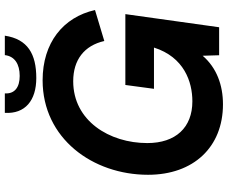

<svg xmlns="http://www.w3.org/2000/svg" viewBox="-92 -812 920 775"><g transform="rotate(-90 367.5 -425.0)"><path d="M333.5 15.5C411 15.5 481 -10 529.5 -66.5L531.5 0H644.5L697.5 -378.5H411.5L396 -263H562.5C524 -141.5 424.5 -108 345.5 -108C239.5 -108 177 -175.5 177 -290C177 -443 267 -589 426.5 -589C513 -589 570.5 -544.5 589 -463.5L714 -501C685 -630 581.5 -712.5 430.5 -712.5C195.5 -712.5 49 -510 49 -287C49 -103 161 15.5 333.5 15.5ZM299 -865C294 -783 349 -738 439.5 -738C536.5 -738 596.5 -772.5 610.5 -865H532C527.5 -825 495.5 -805 448 -805C403 -805 375 -824.5 377.5 -865Z"/></g></svg>

Font: HK Grotesk
Style: Bold Italic
Weight: 700
Italic angle: -16°
Designer: Alfredo Marco Pradil
Foundry: Hanken Design Co.
Version: Version 3.001;FEAKit 1.0